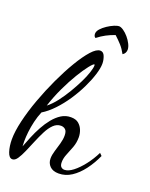

<svg xmlns="http://www.w3.org/2000/svg" viewBox="-167 -968 852 1092"><g transform="rotate(20 259.0 -421.5)"><path d="M47 38Q27 38 16.5 5.5Q6 -27 6 -69Q6 -116 21.5 -182Q37 -248 63.5 -320.5Q90 -393 122.5 -462.5Q155 -532 189 -589Q223 -646 253.5 -680Q284 -714 307 -714Q326 -714 334.5 -692Q343 -670 343 -648Q343 -621 330.5 -581Q318 -541 296 -495.5Q274 -450 245 -406.5Q216 -363 181.5 -326.5Q147 -290 112 -269Q99 -238 91 -204Q83 -170 79.5 -138.5Q76 -107 76 -81Q76 -72 76.5 -64.5Q77 -57 77 -51Q88 -80 102 -114Q116 -148 134 -181Q152 -214 174 -241Q196 -268 222 -284.5Q248 -301 280 -301Q310 -301 327 -286.5Q344 -272 352 -251Q360 -230 360 -208Q360 -176 349.5 -147.5Q339 -119 328 -93Q317 -67 317 -43Q317 -23 325.5 -15Q334 -7 346 -7Q369 -7 397.5 -29Q426 -51 454.5 -87.5Q483 -124 504 -167L518 -153Q496 -104 465.5 -63.5Q435 -23 399 0.5Q363 24 322 24Q287 24 268.5 5.5Q250 -13 250 -41Q250 -62 258 -88Q266 -114 273.5 -140.5Q281 -167 281 -190Q281 -216 270 -226Q259 -236 243 -236Q218 -236 198 -216.5Q178 -197 162 -165.5Q146 -134 131.5 -99Q117 -64 103.5 -33Q90 -2 76.5 18Q63 38 47 38ZM127 -316Q155 -338 180.5 -371.5Q206 -405 228 -442Q250 -479 267.5 -514.5Q285 -550 294.5 -579Q304 -608 304 -622Q304 -626 303.5 -627Q303 -628 302 -629Q295 -629 274 -602.5Q253 -576 226 -531.5Q199 -487 172.5 -431Q146 -375 127 -316ZM432 -738Q417 -766 399 -786Q381 -806 358 -827Q329 -817 304.5 -804Q280 -791 256 -772Q249 -776 247 -782.5Q245 -789 245 -794Q245 -809 258.5 -824Q272 -839 291.5 -852Q311 -865 330 -873Q349 -881 359 -881Q371 -881 387 -870Q403 -859 417.5 -842Q432 -825 441.5 -806Q451 -787 451 -772Q451 -762 446.5 -753Q442 -744 432 -738Z"/></g></svg>

Font: Dancing Script Medium
Style: Regular
Weight: 500
Designer: Pablo Impallari
Foundry: Pablo Impallari
Version: Version 2.000